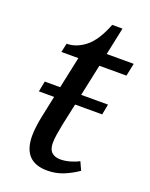

<svg xmlns="http://www.w3.org/2000/svg" viewBox="-129 -728 630 807"><g transform="rotate(20 186.0 -324.5)"><path d="M183 10Q74 10 74 -107Q74 -125 77 -148.5Q80 -172 84 -191L105 -291H37L46 -338H115L145 -479H69L78 -519Q121 -519 161 -550.5Q201 -582 231 -659H277L251 -536H372L360 -479H239L209 -338H329L320 -291H199L178 -194Q173 -169 169.5 -146.5Q166 -124 166 -108Q166 -79 180 -66Q194 -53 219 -53Q240 -53 262.5 -59.5Q285 -66 301 -75L318 -38Q288 -17 254.5 -3.5Q221 10 183 10Z"/></g></svg>

Font: NotoSerif-Italic
Style: Regular
Weight: 400
Italic angle: -12°
Designer: Monotype Design Team
Foundry: Monotype Imaging Inc.
Version: Version 2.007; ttfautohint (v1.8) -l 8 -r 50 -G 200 -x 14 -D